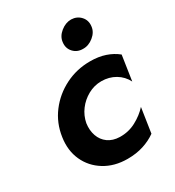

<svg xmlns="http://www.w3.org/2000/svg" viewBox="-168 -782 811 890"><g transform="rotate(-30 237.0 -336.5)"><path d="M170 -230Q177 -267 199.5 -297Q222 -327 255.5 -345.5Q289 -364 327 -364Q368 -364 401 -344.5Q434 -325 451 -291L471 -424Q444 -446 408.5 -458Q373 -470 328 -470Q256 -470 194.5 -439Q133 -408 92 -354Q51 -300 41 -230Q31 -163 55.5 -109Q80 -55 132 -23Q184 9 254 9Q301 9 339.5 -3.5Q378 -16 407 -37L427 -169Q400 -139 360 -117.5Q320 -96 273 -97Q236 -98 211 -116Q186 -134 175.5 -164Q165 -194 170 -230ZM263 -610Q259 -579 278.5 -557.5Q298 -536 329 -536Q359 -535 385.5 -556.5Q412 -578 415 -607Q419 -638 399.5 -659.5Q380 -681 349 -682Q319 -682 292.5 -660.5Q266 -639 263 -610Z"/></g></svg>

Font: Jost SemiBold
Style: Italic
Weight: 600
Italic angle: -5°
Version: Version 3.710